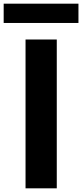

<svg xmlns="http://www.w3.org/2000/svg" viewBox="-44 -1025 447 1045"><path d="M265 -810V0H95V-810ZM383 -1005V-900H-24V-1005Z"/></svg>

Font: Sinkin Sans 700 Bold
Style: Bold
Weight: 700
Designer: Keith Bates
Foundry: K-Type
Version: Sinkin Sans (version 1.0)  by Keith Bates   •   © 2014   www